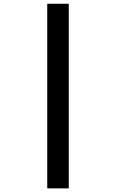

<svg xmlns="http://www.w3.org/2000/svg" viewBox="-20 -865 626 1036"><path d="M234.9 151.4V-844.7H351.1V151.4Z"/></svg>

Font: Caskaydia Cove SemiBold
Style: Regular
Weight: 600
Monospace: yes
Designer: Aaron Bell
Foundry: Saja Typeworks
Version: Version 4.300; ttfautohint (v1.8.3)